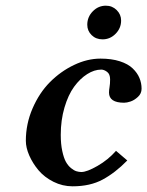

<svg xmlns="http://www.w3.org/2000/svg" viewBox="-20 -652 523 682"><path d="M237.8 9.8Q202.1 9.8 169.9 -6.3Q137.7 -22.5 116.9 -47.1Q96.2 -71.8 84 -99.6Q71.8 -127.4 71.8 -151.9Q71.8 -211.9 95.7 -267.1Q119.6 -322.3 157.5 -360.4Q195.3 -398.4 242.7 -421.1Q290 -443.8 336.9 -443.8Q376.5 -443.8 405.8 -434.3Q435.1 -424.8 451.4 -408.9Q467.8 -393.1 475.3 -375Q482.9 -356.9 482.9 -336.9Q482.9 -319.8 470 -307.9Q457 -295.9 443.8 -291.5Q430.7 -287.1 420.9 -287.1Q367.2 -287.1 367.2 -323.2Q367.2 -331.5 369.1 -342.8Q371.1 -354 371.1 -370.1Q371.1 -388.7 360.4 -396.7Q349.6 -404.8 339.8 -404.8Q314.9 -404.8 289.6 -388.7Q264.2 -372.6 243.2 -343.8Q222.2 -314.9 209 -270Q195.8 -225.1 195.8 -172.9Q195.8 -140.1 201.2 -115.5Q206.5 -90.8 214.1 -77.1Q221.7 -63.5 232.2 -54.9Q242.7 -46.4 251.5 -43.7Q260.3 -41 269 -41Q288.6 -41 326.4 -62.7Q364.3 -84.5 392.1 -116.2L432.1 -82Q389.2 -38.1 344.7 -14.2Q300.3 9.8 237.8 9.8ZM290 -564Q290 -591.8 309.6 -611.8Q329.1 -631.8 356 -631.8Q378.9 -631.8 394.5 -616.2Q410.2 -600.6 410.2 -579.1Q410.2 -551.8 390.6 -532Q371.1 -512.2 344.2 -512.2Q320.8 -512.2 305.4 -527.3Q290 -542.5 290 -564Z"/></svg>

Font: Linux Libertine G
Style: Bold Italic
Weight: 700
Italic angle: -11.5°
Designer: Philipp H. Poll
Foundry: Philipp H. Poll
Version: Version 4.1.0